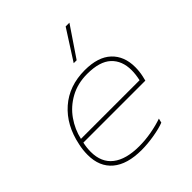

<svg xmlns="http://www.w3.org/2000/svg" viewBox="-202 -863 1012 1012"><g transform="rotate(-45 303.5 -357.0)"><path d="M450 -729H478L365 -562H343ZM53 -168Q53 -205 61 -240Q85 -358 163 -426.5Q241 -495 358 -495Q457 -495 507.5 -447.5Q558 -400 558 -318Q558 -286 551 -255L545 -230H83Q76 -199 76 -168Q76 -89 128 -48.5Q180 -8 278 -8Q324 -8 370.5 -16.5Q417 -25 454 -38L448 -14Q418 -2 367.5 6.5Q317 15 273 15Q166 15 109.5 -32.5Q53 -80 53 -168ZM525 -253Q533 -290 533 -320Q533 -391 489.5 -431.5Q446 -472 353 -472Q282 -472 226.5 -441.5Q171 -411 136 -361Q101 -311 88 -253Z"/></g></svg>

Font: Prompt Thin
Style: Italic
Weight: 250
Italic angle: -12°
Designer: Katatrad Team
Foundry: CadsonDemak
Version: Version 1.001